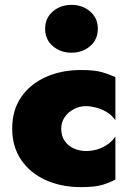

<svg xmlns="http://www.w3.org/2000/svg" viewBox="-20 -757 543 787"><path d="M231 -230Q231 -256 245 -276.5Q259 -297 282.5 -309.5Q306 -322 333 -322Q350 -322 372 -316.5Q394 -311 416 -298.5Q438 -286 453 -264V-441Q429 -452 398.5 -461Q368 -470 313 -470Q231 -470 167 -441Q103 -412 66.5 -358.5Q30 -305 30 -230Q30 -156 66.5 -102Q103 -48 167 -19Q231 10 313 10Q368 10 398.5 1Q429 -8 453 -21V-197Q438 -176 418 -163Q398 -150 376.5 -144Q355 -138 333 -138Q306 -138 282.5 -148.5Q259 -159 245 -179.5Q231 -200 231 -230ZM165 -639Q165 -595 196.5 -568Q228 -541 273 -541Q318 -541 349.5 -568Q381 -595 381 -639Q381 -683 349.5 -710Q318 -737 273 -737Q228 -737 196.5 -710Q165 -683 165 -639Z"/></svg>

Font: Jost Black
Style: Regular
Weight: 900
Version: Version 3.710